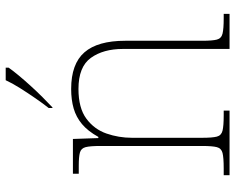

<svg xmlns="http://www.w3.org/2000/svg" viewBox="-94 -712 806 657"><g transform="rotate(-90 308.5 -383.0)"><path d="M38 0V-20H61Q98 -20 114 -24Q130 -28 134 -43.5Q138 -59 138 -94V-442Q138 -477 134 -492.5Q130 -508 115.5 -512Q101 -516 71 -516H43V-536H162L165 -449H169Q189 -485 213 -505Q237 -525 266.5 -533.5Q296 -542 333 -542Q419 -542 458.5 -496.5Q498 -451 498 -357V-94Q498 -59 502 -43.5Q506 -28 522.5 -24Q539 -20 575 -20H590V0H470V-365Q470 -432 439.5 -474.5Q409 -517 333 -517Q268 -517 231.5 -490Q195 -463 180.5 -421Q166 -379 166 -334V-94Q166 -59 170 -43.5Q174 -28 190.5 -24Q207 -20 243 -20H259V0ZM268 -619Q283 -638 301 -664Q319 -690 336 -717Q353 -744 363 -766H406V-756Q397 -743 380.5 -723Q364 -703 344 -681Q324 -659 304.5 -639.5Q285 -620 270 -606H268Z"/></g></svg>

Font: Noto Serif Kannada Thin
Style: Regular
Weight: 250
Version: Version 2.003